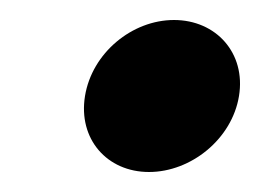

<svg xmlns="http://www.w3.org/2000/svg" viewBox="-20 -396 260 192"><path d="M129 -224C171 -224 212 -257 219 -300C226 -343 196 -376 154 -376C112 -376 72 -343 65 -300C58 -257 87 -224 129 -224Z"/></svg>

Font: Charger Pro
Style: BlkNarObl
Weight: 900
Designer: Jasper
Foundry: Cannot Into Space Fonts
Version: Version 1.09